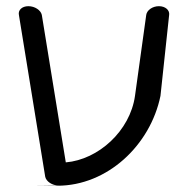

<svg xmlns="http://www.w3.org/2000/svg" viewBox="-20 -600 608 621"><path d="M178.6 -74.1C177.8 -74.1 176.9 -74.1 176.1 -74.1ZM41.1 -552 126.3 -28C129.7 -13 148.8 0 169.7 0C169.7 0 4.1 0.7 165.6 0.7C327.1 0.7 466.1 -130 499 -289.8C499 -289.8 527.1 -552 527.1 -552C529.2 -567 514.9 -580 494 -580C473.1 -580 455.2 -567 453 -552C453.1 -552 433.3 -408.6 416.6 -289.8C400.7 -176.8 298.6 -83.8 192.8 -74.8C172 -203.2 115.4 -551.9 115.2 -552C111.8 -567 92.7 -580 71.8 -580C50.9 -580 38.1 -567 41.1 -552Z"/></svg>

Font: Hi.
Style: Regular
Weight: 400
Designer: Mew Too, Robert Jablonski
Foundry: Cannot Into Space Fonts
Version: Version 1.996